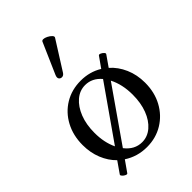

<svg xmlns="http://www.w3.org/2000/svg" viewBox="-214 -770 891 891"><g transform="rotate(-45 231.0 -325.0)"><path d="M80 32Q77 36 69 32.5Q61 29 55 22.5Q49 16 51 12L90 -44Q60 -73 43 -115Q26 -157 26 -207Q26 -270 52.5 -319.5Q79 -369 125.5 -397Q172 -425 231 -425Q290 -425 337 -396L373 -447Q376 -452 384.5 -448.5Q393 -445 399 -438.5Q405 -432 402 -428L365 -375Q398 -346 417 -302.5Q436 -259 436 -207Q436 -144 409.5 -95Q383 -46 336.5 -17.5Q290 11 231 11Q168 11 118 -22ZM105 -208Q105 -145 128 -97L310 -357Q277 -396 231 -396Q195 -396 166.5 -371.5Q138 -347 121.5 -305Q105 -263 105 -208ZM231 -21Q267 -21 295.5 -45.5Q324 -70 340 -112Q356 -154 356 -208Q356 -276 330 -326L148 -65Q182 -21 231 -21ZM199 -509Q192 -498 182 -497.5Q172 -497 166.5 -504.5Q161 -512 167 -526L234 -679Q237 -684 244 -684Q253 -684 265 -678Q277 -672 284.5 -664Q292 -656 288 -650Z"/></g></svg>

Font: Junicode
Style: Regular
Weight: 400
Designer: Peter S. Baker
Version: Version 2.100; ttfautohint (v1.8.4)